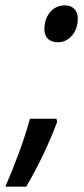

<svg xmlns="http://www.w3.org/2000/svg" viewBox="-72 -565 313 718"><path d="M145 -407C186 -407 219 -444 219 -496C219 -525 201 -545 171 -545C121 -545 94 -502 94 -456C94 -423 114 -407 145 -407ZM-52 133H26C69 60 110 -24 142 -110L139 -121H40C17 -37 -16 50 -52 133Z"/></svg>

Font: Noto Sans UI Condensed Medium
Style: Italic
Weight: 500
Width: 3
Italic angle: -12°
Designer: Monotype Design Team
Foundry: Monotype Imaging Inc.
Version: Version 1.901